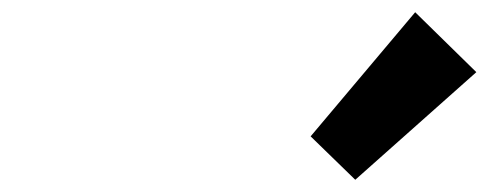

<svg xmlns="http://www.w3.org/2000/svg" viewBox="-20 -944 799 314"><path d="M561 -650 488 -721 659 -924 759 -826Z"/></svg>

Font: NotoSansHansBold
Style: Bold
Weight: 700
Designer: Ryoko NISHIZUKA  (kana & ideographs); Paul D. Hunt (Latin, Greek & Cyrillic); Wenlong ZHANG  (bopomofo); Sandoll Communi
Foundry: Adobe Systems Incorporated
Version: Version 1.00;December 8, 2021;FontCreator 13.0.0.2675 64-bit